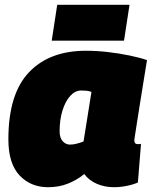

<svg xmlns="http://www.w3.org/2000/svg" viewBox="-20 -772 640 802"><path d="M456 10Q418 10 385 -4Q352 -18 332 -45Q300 -19 262.5 -4.5Q225 10 181 10Q108 10 61.5 -39.5Q15 -89 15 -190Q15 -379 100.5 -469.5Q186 -560 339 -560Q384 -560 431.5 -554.5Q479 -549 522 -540Q565 -531 594 -521Q576 -410 565.5 -344.5Q555 -279 550 -246Q545 -213 543 -201Q541 -189 541 -186Q541 -170 555 -170Q558 -170 562 -170Q566 -170 569 -171L556 -10Q540 -2 511.5 4Q483 10 456 10ZM329 -181 362 -388Q352 -392 341 -393Q330 -394 319 -394Q294 -394 273.5 -371.5Q253 -349 241 -310.5Q229 -272 229 -224Q229 -196 242 -182Q255 -168 272 -168Q286 -168 301 -172Q316 -176 329 -181ZM196 -602 219 -752H521L498 -602Z"/></svg>

Font: Georama Black
Style: Italic
Weight: 900
Italic angle: -9°
Designer: Jean-Baptiste Levee
Foundry: Production Type
Version: Version 1.000